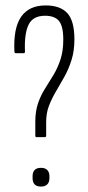

<svg xmlns="http://www.w3.org/2000/svg" viewBox="-20 -681 324 707"><path d="M114 -176Q110 -176 110 -182V-233Q110 -271 120 -300.5Q130 -330 146 -355Q162 -380 177.5 -406Q193 -432 203 -463Q213 -494 213 -535Q213 -585 197 -604Q181 -623 146 -623Q101 -623 85 -589.5Q69 -556 72 -491Q72 -485 67 -485H38Q36 -485 34.5 -487Q33 -489 33 -492Q29 -578 58 -619.5Q87 -661 148 -661Q202 -661 228 -632.5Q254 -604 254 -536Q254 -494 243.5 -460.5Q233 -427 217.5 -399Q202 -371 186.5 -345Q171 -319 160.5 -292Q150 -265 150 -232V-182Q150 -176 145 -176ZM131 6Q115 6 107.5 -2Q100 -10 100 -25V-32Q100 -47 107.5 -55Q115 -63 131 -63Q146 -63 154 -55Q162 -47 162 -32V-25Q162 -10 154 -2Q146 6 131 6Z"/></svg>

Font: Sofia Sans Extra Condensed Light
Style: Regular
Weight: 300
Designer: Botio Nikoltchev, Ani Petrova
Foundry: lettersoup
Version: Version 4.101